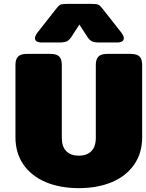

<svg xmlns="http://www.w3.org/2000/svg" viewBox="-20 -959 756 994"><path d="M161 -761Q161 -774 176 -793L268 -910Q282 -929 291.5 -934Q301 -939 329 -939H453Q481 -939 490.5 -934Q500 -929 514 -910L606 -793Q621 -774 621 -761Q621 -750 611.5 -744.5Q602 -739 585 -739H496Q468 -739 456 -745Q444 -751 433 -767L391 -832L349 -767Q338 -751 326 -745Q314 -739 286 -739H197Q180 -739 170.5 -744.5Q161 -750 161 -761ZM60 -249V-623Q60 -652 73.5 -666Q87 -680 120 -680H239Q273 -680 286.5 -666.5Q300 -653 300 -623V-246Q300 -199 323.5 -176Q347 -153 388 -153Q429 -153 452.5 -176Q476 -199 476 -246V-623Q476 -652 489.5 -666Q503 -680 536 -680H655Q689 -680 702.5 -666.5Q716 -653 716 -623V-249Q716 -167 675 -107.5Q634 -48 560 -16.5Q486 15 388 15Q290 15 216 -16.5Q142 -48 101 -107.5Q60 -167 60 -249Z"/></svg>

Font: Mitr
Style: Bold
Weight: 700
Designer: Thanarat Vachiruckul
Foundry: Cadson Demak
Version: Version 1.003